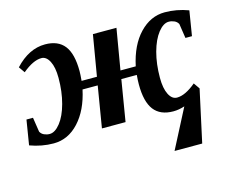

<svg xmlns="http://www.w3.org/2000/svg" viewBox="-95 -607 1143 943"><g transform="rotate(-15 476.5 -136.0)"><path d="M225.1 -295.4Q225.1 -349.1 209.2 -379.9Q193.4 -410.6 168.5 -410.6Q126.5 -410.6 71.8 -364.7L50.3 -395.5Q120.6 -471.2 203.1 -471.2Q269 -471.2 301.3 -429.9Q333.5 -388.7 333.5 -300.3Q333.5 -283.7 330.6 -251.5H408.7L443.8 -459H563.5L528.3 -251.5H606Q627.9 -354.5 683.6 -412.8Q739.3 -471.2 811.5 -471.2Q872.1 -471.2 931.6 -449.2L911.1 -323.2H877.9L866.7 -397Q859.9 -409.7 846.4 -415.5Q833 -421.4 818.8 -421.4Q791.5 -421.4 764.6 -387.5Q737.8 -353.5 721.9 -295.2Q706.1 -236.8 706.1 -166Q706.1 -112.3 721.7 -81.5Q737.3 -50.8 762.7 -50.8Q804.7 -50.8 859.4 -96.7L880.9 -65.9L823.2 199.2H682.6L785.6 0Q756.3 9.8 728 9.8Q661.6 9.8 629.6 -32Q597.7 -73.7 597.7 -161.1Q597.7 -182.6 600.1 -209.5H521.5L486.8 0H366.7L401.4 -209.5H324.2Q302.7 -108.9 248 -49.6Q193.4 9.8 119.6 9.8Q59.1 9.8 -0.5 -12.2L20 -138.2H53.2L64.5 -64.5Q71.3 -51.8 84.7 -45.9Q98.1 -40 112.3 -40Q139.6 -40 166.5 -74Q193.4 -107.9 209.2 -166.5Q225.1 -225.1 225.1 -295.4Z"/></g></svg>

Font: Liberation Serif
Style: Bold Italic
Weight: 700
Italic angle: -16.333°
Designer: Steve Matteson
Foundry: Ascender Corporation
Version: Version 2.1.5